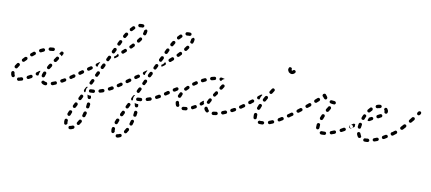

<svg xmlns="http://www.w3.org/2000/svg" viewBox="-75 -836 3192 1422"><g transform="rotate(10 1521.5 -125.0)"><path d="M88 12Q91 11 93 10Q94 8 96 6Q97 4 97 1Q97 -1 96 -4Q94 -9 90 -11Q85 -13 80 -12Q71 -8 65 -7Q64 -7 63 -7Q60 -7 58 -6Q56 -5 54 -3Q53 -1 52 2Q51 4 51 6Q52 12 56 15Q59 18 65 18Q67 18 69 17Q77 16 88 12ZM270 15Q272 14 274 13Q276 11 277 9Q278 7 278 4Q278 -1 275 -5Q272 -9 266 -9Q258 -10 254 -13Q252 -15 249 -15Q247 -16 244 -16Q242 -16 240 -14Q237 -13 236 -11Q233 -7 233 -2Q234 3 238 6Q248 15 265 16Q267 16 270 15ZM345 -5Q346 -7 347 -9Q348 -12 348 -14Q348 -17 347 -19Q345 -24 340 -26Q335 -28 331 -25Q321 -21 312 -18Q309 -17 307 -15Q306 -14 304 -12Q303 -9 303 -7Q303 -4 304 -2Q306 3 310 5Q315 7 320 6Q330 2 341 -3Q343 -4 345 -5ZM8 -8Q11 -3 16 -2Q21 -1 25 -3Q27 -5 29 -7Q30 -9 31 -11Q31 -14 31 -16Q31 -19 29 -21Q26 -26 26 -34Q26 -37 25 -39Q24 -42 22 -43Q21 -45 18 -46Q16 -47 13 -47Q11 -47 9 -46Q6 -45 5 -43Q3 -42 2 -39Q1 -37 1 -35V-34Q1 -19 8 -8ZM162 -27Q164 -32 161 -36Q159 -41 154 -42Q149 -44 144 -41Q135 -36 126 -31Q121 -29 120 -24Q118 -19 120 -14Q123 -10 127 -8Q132 -7 137 -9Q147 -14 156 -19Q161 -22 162 -27ZM412 -45Q413 -50 411 -54Q409 -56 407 -58Q405 -59 403 -60Q401 -60 398 -60Q396 -60 394 -58Q384 -53 375 -48Q371 -45 369 -40Q368 -35 371 -31Q372 -29 374 -27Q376 -26 378 -25Q380 -24 383 -25Q385 -25 388 -26Q397 -31 406 -37Q411 -40 412 -45ZM227 -50Q227 -47 228 -45Q229 -43 231 -42Q233 -40 236 -39Q241 -38 245 -41Q250 -43 251 -48Q253 -57 257 -67Q259 -72 257 -77Q255 -82 250 -84Q248 -84 245 -84Q243 -84 240 -83Q238 -82 236 -80Q235 -79 234 -76Q229 -65 227 -55Q226 -52 227 -50ZM196 -45Q194 -45 192 -45Q189 -46 187 -47Q185 -48 183 -50Q180 -54 181 -60Q182 -65 186 -68Q195 -74 203 -80Q205 -81 207 -82Q210 -83 212 -83Q208 -71 205 -60Q204 -55 204 -49Q202 -48 201 -47Q199 -46 196 -45ZM457 -75Q458 -80 455 -84Q452 -88 447 -89Q442 -90 438 -87L436 -86Q432 -83 431 -78Q430 -73 433 -68Q434 -66 436 -65Q438 -64 441 -63Q443 -63 446 -63Q448 -64 450 -65L452 -67Q456 -70 457 -75ZM18 -79Q19 -74 24 -72Q26 -70 28 -70Q31 -70 33 -70Q36 -71 38 -72Q40 -74 41 -76Q46 -84 52 -93Q55 -97 54 -102Q54 -107 49 -110Q45 -113 40 -113Q35 -112 32 -108Q25 -98 19 -89Q17 -84 18 -79ZM257 -124Q255 -122 255 -120Q255 -117 255 -115Q256 -112 258 -110Q259 -109 261 -107Q266 -105 271 -106Q276 -107 278 -112Q282 -118 285 -122Q286 -124 289 -129Q292 -134 291 -139Q290 -144 286 -147Q281 -150 276 -149Q271 -148 268 -143Q265 -138 263 -136Q261 -131 257 -124ZM62 -139Q63 -134 66 -130Q68 -129 71 -128Q73 -127 75 -127Q78 -127 80 -128Q82 -129 84 -131Q91 -138 99 -146Q100 -148 101 -150Q102 -152 102 -155Q102 -157 101 -160Q100 -162 99 -164Q97 -165 95 -166Q92 -167 90 -167Q87 -167 85 -166Q83 -165 81 -164Q73 -156 66 -148Q62 -144 62 -139ZM300 -190 297 -186Q294 -181 295 -176Q296 -171 301 -168Q303 -167 305 -167Q308 -166 310 -167Q312 -167 314 -168Q317 -170 318 -172L321 -176L330 -190Q333 -194 332 -199Q331 -204 326 -207Q324 -208 322 -209Q319 -209 317 -209Q315 -208 312 -207Q310 -206 309 -203ZM115 -191Q115 -186 118 -182Q120 -180 122 -179Q124 -177 126 -177Q129 -177 131 -178Q134 -178 136 -180Q144 -187 152 -193Q156 -196 157 -201Q157 -206 154 -210Q151 -214 146 -215Q141 -216 137 -213Q128 -206 120 -199Q116 -196 115 -191ZM335 -245Q336 -247 337 -249Q339 -251 342 -251Q344 -252 347 -252Q349 -252 351 -251Q356 -249 358 -244Q359 -239 357 -234Q354 -228 348 -217Q344 -222 339 -226Q333 -229 327 -231Q330 -236 332 -240Q334 -243 335 -245ZM176 -234Q174 -229 177 -225Q179 -220 184 -219Q189 -217 193 -219Q203 -224 212 -228Q216 -230 218 -235Q220 -240 218 -245Q216 -249 211 -251Q207 -253 202 -251Q192 -247 182 -242Q177 -239 176 -234ZM246 -262Q243 -258 243 -252Q244 -250 245 -248Q247 -246 249 -244Q251 -243 253 -242Q255 -242 258 -242Q268 -244 278 -244Q283 -244 286 -248Q290 -252 290 -257Q289 -262 286 -266Q282 -269 277 -269Q265 -269 254 -267Q249 -266 246 -262Z M532 290Q534 285 532 280Q530 278 528 276Q527 275 524 274Q522 273 519 274Q517 274 515 275Q507 279 500 280Q495 280 491 284Q488 288 489 293Q489 296 490 298Q491 300 493 302Q495 303 498 304Q500 305 502 305Q515 303 526 297Q531 295 532 290ZM457 276Q453 273 452 268Q450 261 450 253Q450 249 451 244Q451 241 452 239Q454 237 455 235Q457 234 460 233Q462 232 465 232Q467 233 469 234Q471 235 473 237Q475 239 475 241Q476 244 476 246Q475 250 475 253Q475 258 476 263Q477 264 477 265Q477 266 477 267Q475 269 474 270Q471 273 470 276Q469 277 468 277Q468 277 467 277Q462 279 457 276ZM579 235Q579 232 579 230Q578 227 576 225Q575 224 573 222Q568 220 563 221Q558 223 556 227Q551 236 546 244Q543 248 544 253Q545 258 549 261Q551 263 554 263Q556 264 559 263Q561 263 563 261Q565 260 566 258Q572 249 578 239Q579 237 579 235ZM465 201Q467 206 472 208Q474 209 477 209Q479 209 481 208Q484 207 485 205Q487 203 488 201Q491 192 495 182Q497 178 496 173Q494 168 489 166Q487 165 484 165Q482 165 479 166Q477 167 475 168Q473 170 472 172Q468 183 464 192Q463 197 465 201ZM603 161Q601 157 596 155Q591 154 586 157Q582 159 580 164Q578 174 575 183Q573 188 575 193Q577 197 582 199Q587 201 592 198Q597 196 598 191Q602 181 604 171Q606 166 603 161ZM493 131Q493 133 494 136Q494 138 496 140Q498 142 500 143Q505 145 510 143Q514 142 517 137L526 119Q528 114 526 109Q524 104 520 102Q515 100 510 101Q505 103 503 108L494 126Q493 129 493 131ZM615 90Q611 86 606 85Q601 85 597 88Q593 92 593 97Q592 106 591 116Q590 121 593 126Q596 130 601 130Q606 131 610 128Q615 125 615 120Q617 109 618 99Q618 93 615 90ZM524 72Q526 77 531 79Q535 81 540 79Q545 78 547 73L556 55Q557 52 557 50Q557 47 557 45Q556 43 554 41Q552 39 550 38Q546 36 541 37Q536 39 534 44L525 62Q523 67 524 72ZM613 55Q610 59 605 60Q602 60 600 60Q598 59 595 58Q593 56 592 54Q591 52 590 50Q588 40 586 31Q585 31 585 30Q585 29 585 29Q588 31 592 32Q598 34 605 34Q609 34 612 33Q614 39 615 45Q616 50 613 55ZM565 16Q564 16 563 16Q562 15 561 15Q559 14 557 12Q556 10 555 8Q554 6 554 3Q554 1 555 -2L564 -20Q565 -22 567 -24Q569 -26 571 -27Q573 -27 575 -27Q577 -27 579 -27Q579 -26 578 -25Q573 -20 570 -13Q568 -6 568 0Q569 4 569 7Q568 9 566 12Q565 14 565 16ZM630 8Q632 7 634 5Q635 3 636 1Q637 -1 636 -4Q636 -9 632 -12Q628 -16 623 -15Q613 -14 603 -14Q598 -13 594 -10Q591 -6 591 -1Q591 2 592 4Q593 6 595 8Q597 10 599 11Q601 11 604 11Q615 11 625 10Q628 10 630 8ZM701 -10Q703 -12 704 -14Q705 -16 705 -19Q705 -21 704 -23Q703 -28 698 -30Q693 -33 688 -31Q679 -27 670 -25Q667 -24 665 -22Q663 -21 662 -19Q661 -16 661 -14Q661 -11 661 -9Q663 -4 667 -2Q672 1 677 -1Q687 -4 697 -7Q699 -8 701 -10ZM769 -46Q770 -51 767 -56Q765 -60 760 -62Q755 -63 750 -61Q741 -55 733 -51Q728 -49 727 -44Q725 -39 728 -34Q730 -29 735 -28Q740 -26 744 -29Q753 -33 763 -39Q767 -41 769 -46ZM585 -61Q585 -58 585 -56Q586 -54 588 -52Q590 -50 592 -49Q596 -47 601 -48Q606 -50 608 -55L617 -73Q620 -78 618 -83Q616 -88 611 -90Q607 -92 602 -90Q597 -89 595 -84L586 -66Q585 -63 585 -61ZM810 -70Q812 -72 812 -75Q813 -77 812 -80Q812 -82 810 -84Q807 -88 802 -89Q797 -90 793 -87H792Q790 -85 789 -83Q787 -81 787 -79Q787 -76 787 -74Q788 -72 789 -69Q792 -65 797 -64Q802 -63 806 -66L807 -67Q809 -68 810 -70ZM474 -87Q475 -92 472 -96Q471 -98 469 -99Q466 -101 464 -101Q462 -101 459 -101Q457 -100 455 -99L438 -87Q434 -84 433 -79Q432 -74 435 -70Q438 -66 443 -65Q448 -64 452 -67L469 -78Q473 -81 474 -87ZM530 -123Q532 -125 532 -127Q533 -130 532 -132Q532 -134 530 -137Q527 -141 522 -142Q517 -143 513 -140L496 -128Q492 -125 491 -120Q490 -115 493 -110Q494 -108 496 -107Q499 -106 501 -105Q503 -105 506 -105Q508 -106 510 -107L527 -119Q529 -121 530 -123ZM619 -134 617 -130Q615 -127 615 -125Q615 -122 616 -120Q617 -118 619 -116Q620 -114 622 -113Q625 -112 627 -112Q630 -112 632 -112Q634 -113 636 -115Q638 -117 639 -119L641 -124L648 -137Q650 -142 648 -147Q647 -152 642 -154Q637 -156 633 -154Q628 -153 625 -148ZM590 -168Q591 -173 588 -177Q585 -181 580 -182Q575 -183 571 -180L554 -169Q552 -167 551 -165Q549 -163 549 -160Q548 -158 549 -156Q550 -153 551 -151Q554 -147 559 -146Q564 -145 568 -148L585 -160Q589 -163 590 -168ZM647 -184Q648 -179 653 -177Q658 -175 663 -176Q667 -178 670 -183L679 -201Q681 -206 679 -211Q677 -216 673 -218Q668 -220 663 -218Q658 -217 656 -212L647 -194Q645 -189 647 -184ZM637 -224Q634 -224 632 -223Q630 -222 629 -221L612 -209Q610 -208 609 -206Q607 -204 607 -201Q606 -199 607 -196Q608 -194 609 -192Q610 -190 613 -189Q615 -187 617 -187Q619 -187 620 -187Q622 -187 623 -187Q623 -189 624 -191Q624 -197 627 -203L636 -222Q636 -223 637 -224ZM677 -248Q679 -243 684 -241Q688 -239 693 -240Q698 -242 700 -247L709 -265Q711 -270 710 -275Q708 -280 703 -282Q699 -284 694 -282Q689 -281 687 -276L678 -258Q676 -253 677 -248ZM743 -291Q748 -295 751 -301L754 -307Q756 -306 757 -305Q759 -304 760 -303Q763 -299 763 -293Q762 -288 758 -285L742 -273Q740 -271 737 -271Q735 -270 733 -270Q733 -276 731 -282Q731 -283 731 -283Q731 -283 731 -283Q738 -286 743 -291ZM708 -312Q710 -307 714 -305Q719 -303 724 -304Q729 -306 731 -311L740 -329Q742 -334 740 -339Q739 -344 734 -346Q729 -348 724 -346Q719 -345 717 -340L708 -322Q706 -317 708 -312ZM817 -339Q818 -345 814 -348Q811 -352 806 -353Q800 -353 797 -350Q789 -343 781 -336Q777 -333 777 -328Q776 -323 780 -319Q783 -315 788 -314Q794 -314 797 -317Q805 -324 813 -331Q817 -334 817 -339ZM868 -390Q868 -395 865 -398Q861 -402 856 -402Q850 -402 847 -398Q840 -391 833 -383Q829 -380 829 -375Q829 -369 833 -366Q836 -362 842 -362Q847 -362 851 -366Q858 -373 865 -381Q869 -384 868 -390ZM738 -376Q740 -371 745 -369Q750 -367 754 -368Q759 -370 762 -375L770 -393Q773 -398 771 -403Q769 -408 764 -410Q760 -412 755 -410Q750 -409 748 -404L739 -386Q737 -381 738 -376ZM913 -446Q912 -451 908 -454Q904 -457 899 -456Q894 -455 891 -451Q885 -443 879 -435Q876 -431 877 -426Q877 -421 881 -418Q885 -414 891 -415Q896 -416 899 -420Q906 -429 911 -437Q914 -441 913 -446ZM770 -440Q772 -435 776 -433Q781 -430 786 -431Q791 -433 793 -437Q798 -446 803 -454Q806 -459 805 -464Q804 -469 799 -472Q795 -474 790 -473Q785 -472 782 -468Q777 -459 771 -450Q769 -445 770 -440ZM938 -517Q935 -521 930 -521Q929 -521 928 -521Q928 -521 927 -521Q925 -517 921 -515Q919 -513 917 -512Q917 -511 917 -510Q916 -510 916 -509Q916 -502 913 -492Q911 -488 913 -483Q916 -478 921 -477Q925 -475 930 -477Q935 -479 936 -484Q941 -497 941 -508Q942 -513 938 -517ZM810 -506Q810 -503 810 -501Q810 -498 811 -496Q812 -494 814 -492Q818 -489 823 -489Q828 -490 832 -494Q838 -501 845 -508Q849 -511 849 -516Q849 -521 845 -525Q842 -529 837 -529Q832 -529 828 -526Q820 -519 813 -510Q811 -508 810 -506ZM877 -554Q872 -553 869 -549Q866 -544 867 -539Q868 -534 873 -531Q877 -528 882 -529Q886 -530 890 -530Q894 -530 898 -530Q903 -529 907 -533Q912 -536 912 -541Q912 -543 912 -546Q911 -548 910 -550Q908 -552 906 -553Q904 -554 901 -555Q896 -555 890 -555Q883 -555 877 -554Z M887 290Q889 285 887 280Q885 278 883 276Q882 275 879 274Q877 273 874 274Q872 274 870 275Q862 279 855 280Q850 280 846 284Q843 288 844 293Q844 296 845 298Q846 300 848 302Q850 303 853 304Q855 305 857 305Q870 303 881 297Q886 295 887 290ZM812 276Q808 273 807 268Q805 261 805 253Q805 249 806 244Q806 241 807 239Q809 237 810 235Q812 234 815 233Q817 232 820 232Q822 233 824 234Q826 235 828 237Q830 239 830 241Q831 244 831 246Q830 250 830 253Q830 258 831 263Q832 264 832 265Q832 266 832 267Q830 269 829 270Q826 273 825 276Q824 277 823 277Q823 277 822 277Q817 279 812 276ZM934 235Q934 232 934 230Q933 227 931 225Q930 224 928 222Q923 220 918 221Q913 223 911 227Q906 236 901 244Q898 248 899 253Q900 258 904 261Q906 263 909 263Q911 264 914 263Q916 263 918 261Q920 260 921 258Q927 249 933 239Q934 237 934 235ZM820 201Q822 206 827 208Q829 209 832 209Q834 209 836 208Q839 207 840 205Q842 203 843 201Q846 192 850 182Q852 178 851 173Q849 168 844 166Q842 165 839 165Q837 165 834 166Q832 167 830 168Q828 170 827 172Q823 183 819 192Q818 197 820 201ZM958 161Q956 157 951 155Q946 154 941 157Q937 159 935 164Q933 174 930 183Q928 188 930 193Q932 197 937 199Q942 201 947 198Q952 196 953 191Q957 181 959 171Q961 166 958 161ZM848 131Q848 133 849 136Q849 138 851 140Q853 142 855 143Q860 145 865 143Q869 142 872 137L881 119Q883 114 881 109Q879 104 875 102Q870 100 865 101Q860 103 858 108L849 126Q848 129 848 131ZM970 90Q966 86 961 85Q956 85 952 88Q948 92 948 97Q947 106 946 116Q945 121 948 126Q951 130 956 130Q961 131 965 128Q970 125 970 120Q972 109 973 99Q973 93 970 90ZM879 72Q881 77 886 79Q890 81 895 79Q900 78 902 73L911 55Q912 52 912 50Q912 47 912 45Q911 43 909 41Q907 39 905 38Q901 36 896 37Q891 39 889 44L880 62Q878 67 879 72ZM968 55Q965 59 960 60Q957 60 955 60Q953 59 950 58Q948 56 947 54Q946 52 945 50Q943 40 941 31Q940 31 940 30Q940 29 940 29Q943 31 947 32Q953 34 960 34Q964 34 967 33Q969 39 970 45Q971 50 968 55ZM920 16Q919 16 918 16Q917 15 916 15Q914 14 912 12Q911 10 910 8Q909 6 909 3Q909 1 910 -2L919 -20Q920 -22 922 -24Q924 -26 926 -27Q928 -27 930 -27Q932 -27 934 -27Q934 -26 933 -25Q928 -20 925 -13Q923 -6 923 0Q924 4 924 7Q923 9 921 12Q920 14 920 16ZM985 8Q987 7 989 5Q990 3 991 1Q992 -1 991 -4Q991 -9 987 -12Q983 -16 978 -15Q968 -14 958 -14Q953 -13 949 -10Q946 -6 946 -1Q946 2 947 4Q948 6 950 8Q952 10 954 11Q956 11 959 11Q970 11 980 10Q983 10 985 8ZM1056 -10Q1058 -12 1059 -14Q1060 -16 1060 -19Q1060 -21 1059 -23Q1058 -28 1053 -30Q1048 -33 1043 -31Q1034 -27 1025 -25Q1022 -24 1020 -22Q1018 -21 1017 -19Q1016 -16 1016 -14Q1016 -11 1016 -9Q1018 -4 1022 -2Q1027 1 1032 -1Q1042 -4 1052 -7Q1054 -8 1056 -10ZM1124 -46Q1125 -51 1122 -56Q1120 -60 1115 -62Q1110 -63 1105 -61Q1096 -55 1088 -51Q1083 -49 1082 -44Q1080 -39 1083 -34Q1085 -29 1090 -28Q1095 -26 1099 -29Q1108 -33 1118 -39Q1122 -41 1124 -46ZM940 -61Q940 -58 940 -56Q941 -54 943 -52Q945 -50 947 -49Q951 -47 956 -48Q961 -50 963 -55L972 -73Q975 -78 973 -83Q971 -88 966 -90Q962 -92 957 -90Q952 -89 950 -84L941 -66Q940 -63 940 -61ZM1165 -70Q1167 -72 1167 -75Q1168 -77 1167 -80Q1167 -82 1165 -84Q1162 -88 1157 -89Q1152 -90 1148 -87H1147Q1145 -85 1144 -83Q1142 -81 1142 -79Q1142 -76 1142 -74Q1143 -72 1144 -69Q1147 -65 1152 -64Q1157 -63 1161 -66L1162 -67Q1164 -68 1165 -70ZM829 -87Q830 -92 827 -96Q826 -98 824 -99Q821 -101 819 -101Q817 -101 814 -101Q812 -100 810 -99L793 -87Q789 -84 788 -79Q787 -74 790 -70Q793 -66 798 -65Q803 -64 807 -67L824 -78Q828 -81 829 -87ZM885 -123Q887 -125 887 -127Q888 -130 887 -132Q887 -134 885 -137Q882 -141 877 -142Q872 -143 868 -140L851 -128Q847 -125 846 -120Q845 -115 848 -110Q849 -108 851 -107Q854 -106 856 -105Q858 -105 861 -105Q863 -106 865 -107L882 -119Q884 -121 885 -123ZM974 -134 972 -130Q970 -127 970 -125Q970 -122 971 -120Q972 -118 974 -116Q975 -114 977 -113Q980 -112 982 -112Q985 -112 987 -112Q989 -113 991 -115Q993 -117 994 -119L996 -124L1003 -137Q1005 -142 1003 -147Q1002 -152 997 -154Q992 -156 988 -154Q983 -153 980 -148ZM945 -168Q946 -173 943 -177Q940 -181 935 -182Q930 -183 926 -180L909 -169Q907 -167 906 -165Q904 -163 904 -160Q903 -158 904 -156Q905 -153 906 -151Q909 -147 914 -146Q919 -145 923 -148L940 -160Q944 -163 945 -168ZM1002 -184Q1003 -179 1008 -177Q1013 -175 1018 -176Q1022 -178 1025 -183L1034 -201Q1036 -206 1034 -211Q1032 -216 1028 -218Q1023 -220 1018 -218Q1013 -217 1011 -212L1002 -194Q1000 -189 1002 -184ZM992 -224Q989 -224 987 -223Q985 -222 984 -221L967 -209Q965 -208 964 -206Q962 -204 962 -201Q961 -199 962 -196Q963 -194 964 -192Q965 -190 968 -189Q970 -187 972 -187Q974 -187 975 -187Q977 -187 978 -187Q978 -189 979 -191Q979 -197 982 -203L991 -222Q991 -223 992 -224ZM1032 -248Q1034 -243 1039 -241Q1043 -239 1048 -240Q1053 -242 1055 -247L1064 -265Q1066 -270 1065 -275Q1063 -280 1058 -282Q1054 -284 1049 -282Q1044 -281 1042 -276L1033 -258Q1031 -253 1032 -248ZM1098 -291Q1103 -295 1106 -301L1109 -307Q1111 -306 1112 -305Q1114 -304 1115 -303Q1118 -299 1118 -293Q1117 -288 1113 -285L1097 -273Q1095 -271 1092 -271Q1090 -270 1088 -270Q1088 -276 1086 -282Q1086 -283 1086 -283Q1086 -283 1086 -283Q1093 -286 1098 -291ZM1063 -312Q1065 -307 1069 -305Q1074 -303 1079 -304Q1084 -306 1086 -311L1095 -329Q1097 -334 1095 -339Q1094 -344 1089 -346Q1084 -348 1079 -346Q1074 -345 1072 -340L1063 -322Q1061 -317 1063 -312ZM1172 -339Q1173 -345 1169 -348Q1166 -352 1161 -353Q1155 -353 1152 -350Q1144 -343 1136 -336Q1132 -333 1132 -328Q1131 -323 1135 -319Q1138 -315 1143 -314Q1149 -314 1152 -317Q1160 -324 1168 -331Q1172 -334 1172 -339ZM1223 -390Q1223 -395 1220 -398Q1216 -402 1211 -402Q1205 -402 1202 -398Q1195 -391 1188 -383Q1184 -380 1184 -375Q1184 -369 1188 -366Q1191 -362 1197 -362Q1202 -362 1206 -366Q1213 -373 1220 -381Q1224 -384 1223 -390ZM1093 -376Q1095 -371 1100 -369Q1105 -367 1109 -368Q1114 -370 1117 -375L1125 -393Q1128 -398 1126 -403Q1124 -408 1119 -410Q1115 -412 1110 -410Q1105 -409 1103 -404L1094 -386Q1092 -381 1093 -376ZM1268 -446Q1267 -451 1263 -454Q1259 -457 1254 -456Q1249 -455 1246 -451Q1240 -443 1234 -435Q1231 -431 1232 -426Q1232 -421 1236 -418Q1240 -414 1246 -415Q1251 -416 1254 -420Q1261 -429 1266 -437Q1269 -441 1268 -446ZM1125 -440Q1127 -435 1131 -433Q1136 -430 1141 -431Q1146 -433 1148 -437Q1153 -446 1158 -454Q1161 -459 1160 -464Q1159 -469 1154 -472Q1150 -474 1145 -473Q1140 -472 1137 -468Q1132 -459 1126 -450Q1124 -445 1125 -440ZM1293 -517Q1290 -521 1285 -521Q1284 -521 1283 -521Q1283 -521 1282 -521Q1280 -517 1276 -515Q1274 -513 1272 -512Q1272 -511 1272 -510Q1271 -510 1271 -509Q1271 -502 1268 -492Q1266 -488 1268 -483Q1271 -478 1276 -477Q1280 -475 1285 -477Q1290 -479 1291 -484Q1296 -497 1296 -508Q1297 -513 1293 -517ZM1165 -506Q1165 -503 1165 -501Q1165 -498 1166 -496Q1167 -494 1169 -492Q1173 -489 1178 -489Q1183 -490 1187 -494Q1193 -501 1200 -508Q1204 -511 1204 -516Q1204 -521 1200 -525Q1197 -529 1192 -529Q1187 -529 1183 -526Q1175 -519 1168 -510Q1166 -508 1165 -506ZM1232 -554Q1227 -553 1224 -549Q1221 -544 1222 -539Q1223 -534 1228 -531Q1232 -528 1237 -529Q1241 -530 1245 -530Q1249 -530 1253 -530Q1258 -529 1262 -533Q1267 -536 1267 -541Q1267 -543 1267 -546Q1266 -548 1265 -550Q1263 -552 1261 -553Q1259 -554 1256 -555Q1251 -555 1245 -555Q1238 -555 1232 -554Z M1332 12Q1335 8 1334 3Q1334 1 1332 -1Q1331 -4 1329 -5Q1327 -6 1324 -7Q1322 -7 1320 -7Q1310 -5 1302 -5Q1296 -5 1293 -1Q1289 2 1289 8Q1289 10 1290 12Q1291 15 1293 16Q1295 18 1297 19Q1300 20 1302 20Q1313 20 1324 18Q1329 17 1332 12ZM1554 12Q1556 11 1558 9Q1559 7 1560 4Q1560 2 1560 -1Q1559 -6 1554 -9Q1550 -12 1545 -11Q1535 -9 1527 -8Q1524 -8 1522 -7Q1520 -6 1518 -4Q1516 -2 1516 0Q1515 3 1515 5Q1515 10 1519 14Q1523 17 1528 17Q1538 16 1550 14Q1552 13 1554 12ZM1472 4Q1476 7 1481 6Q1486 6 1489 1Q1491 0 1492 -3Q1492 -5 1492 -8Q1492 -10 1490 -12Q1489 -15 1487 -16Q1482 -20 1481 -26Q1480 -28 1478 -30Q1477 -32 1475 -33Q1473 -35 1470 -35Q1468 -35 1465 -35Q1460 -33 1458 -29Q1455 -24 1456 -19Q1458 -12 1462 -6Q1466 -1 1472 4ZM1250 1Q1252 2 1254 3Q1256 4 1259 3Q1261 3 1264 2Q1268 -1 1269 -6Q1270 -11 1268 -16Q1264 -21 1264 -29Q1263 -34 1259 -38Q1256 -41 1250 -41Q1248 -40 1246 -39Q1243 -38 1242 -36Q1240 -34 1239 -32Q1239 -30 1239 -27Q1240 -13 1246 -3Q1248 0 1250 1ZM1399 -17Q1400 -22 1397 -27Q1395 -31 1390 -33Q1385 -34 1380 -31Q1372 -26 1363 -22Q1359 -20 1357 -15Q1356 -10 1358 -5Q1359 -3 1361 -2Q1363 0 1365 1Q1367 2 1370 2Q1372 1 1375 0Q1384 -4 1393 -10Q1397 -12 1399 -17ZM1626 -14Q1628 -19 1626 -24Q1625 -26 1623 -28Q1621 -30 1619 -31Q1617 -32 1614 -32Q1612 -32 1609 -31Q1600 -27 1591 -24Q1589 -23 1587 -21Q1585 -20 1584 -17Q1583 -15 1583 -13Q1583 -10 1584 -8Q1585 -3 1590 -1Q1595 2 1600 0Q1609 -4 1619 -8Q1624 -10 1626 -14ZM1689 -47Q1691 -52 1688 -56Q1686 -61 1681 -62Q1676 -63 1671 -61Q1662 -56 1654 -52Q1652 -50 1650 -49Q1648 -47 1648 -44Q1647 -42 1647 -39Q1647 -37 1648 -35Q1651 -30 1656 -29Q1661 -27 1665 -29Q1674 -34 1683 -39Q1688 -42 1689 -47ZM1426 -37Q1421 -37 1418 -41Q1416 -43 1416 -46Q1415 -48 1415 -51Q1415 -53 1417 -55Q1418 -58 1420 -59Q1427 -65 1435 -72Q1436 -73 1439 -74Q1441 -75 1443 -75Q1443 -74 1443 -73Q1443 -65 1445 -59Q1447 -55 1449 -52Q1448 -51 1447 -51Q1444 -48 1441 -44Q1438 -42 1435 -40Q1431 -36 1426 -37ZM1466 -66Q1468 -62 1473 -59Q1475 -58 1478 -58Q1480 -58 1482 -59Q1485 -60 1487 -62Q1488 -63 1489 -66Q1493 -74 1498 -83Q1499 -85 1499 -87Q1500 -90 1499 -92Q1498 -95 1497 -97Q1495 -99 1493 -100Q1488 -102 1484 -101Q1479 -99 1476 -95Q1471 -85 1467 -76Q1464 -71 1466 -66ZM1732 -75Q1733 -80 1730 -84Q1729 -86 1727 -88Q1725 -89 1722 -89Q1720 -90 1717 -89Q1715 -89 1713 -87H1712Q1708 -84 1707 -79Q1706 -74 1709 -69Q1711 -67 1713 -66Q1715 -65 1717 -64Q1720 -64 1722 -65Q1725 -65 1727 -66V-67Q1731 -70 1732 -75ZM1168 -71 1179 -78Q1183 -81 1184 -86Q1185 -91 1182 -95Q1179 -100 1174 -101Q1169 -102 1164 -99L1153 -91L1148 -87Q1146 -86 1144 -84Q1143 -82 1143 -79Q1142 -77 1143 -74Q1143 -72 1145 -70Q1146 -68 1148 -66Q1150 -65 1153 -65Q1155 -64 1158 -65Q1160 -65 1162 -67ZM1248 -72Q1250 -67 1255 -66Q1259 -64 1264 -66Q1269 -68 1271 -73Q1274 -82 1278 -90Q1280 -95 1279 -100Q1277 -105 1272 -107Q1268 -109 1263 -108Q1258 -106 1256 -101Q1251 -92 1247 -82Q1245 -77 1248 -72ZM1242 -124Q1244 -129 1241 -133Q1238 -138 1233 -139Q1228 -140 1224 -137L1207 -127Q1202 -124 1201 -119Q1200 -114 1203 -109Q1204 -107 1206 -106Q1208 -104 1211 -104Q1213 -103 1215 -104Q1218 -104 1220 -105L1237 -116Q1241 -119 1242 -124ZM1501 -134Q1500 -131 1501 -129Q1501 -127 1503 -125Q1504 -122 1506 -121Q1510 -118 1516 -119Q1521 -120 1523 -125L1535 -141Q1536 -144 1536 -146Q1537 -148 1536 -151Q1536 -153 1534 -155Q1533 -157 1531 -159Q1527 -162 1522 -161Q1516 -159 1514 -155L1503 -138Q1501 -136 1501 -134ZM1283 -136Q1283 -131 1287 -128Q1291 -124 1296 -125Q1301 -125 1304 -129Q1311 -136 1318 -143Q1321 -146 1321 -152Q1321 -157 1318 -160Q1314 -164 1309 -164Q1304 -164 1300 -160Q1292 -153 1286 -145Q1282 -141 1283 -136ZM1335 -186Q1334 -181 1337 -177Q1340 -172 1345 -172Q1350 -171 1354 -174Q1362 -180 1370 -185Q1375 -188 1376 -193Q1377 -198 1374 -202Q1371 -207 1366 -208Q1361 -209 1357 -206Q1348 -200 1340 -194Q1335 -191 1335 -186ZM1540 -192Q1539 -190 1540 -187Q1540 -185 1541 -183Q1543 -181 1545 -180Q1549 -177 1554 -178Q1559 -179 1562 -183Q1568 -192 1573 -200Q1576 -205 1575 -210Q1574 -215 1569 -218Q1565 -220 1560 -219Q1555 -218 1552 -214Q1547 -206 1541 -197Q1540 -195 1540 -192ZM1397 -229Q1396 -227 1395 -224Q1394 -222 1394 -220Q1395 -217 1396 -215Q1398 -210 1403 -209Q1408 -207 1412 -209Q1421 -214 1430 -218Q1432 -219 1434 -221Q1436 -222 1437 -225Q1437 -227 1437 -230Q1437 -232 1436 -234Q1434 -239 1429 -241Q1424 -243 1420 -241Q1410 -236 1401 -232Q1399 -231 1397 -229ZM1464 -257Q1462 -255 1461 -253Q1459 -251 1459 -248Q1459 -246 1460 -243Q1461 -238 1466 -236Q1470 -234 1475 -235Q1485 -238 1494 -240Q1496 -241 1498 -242Q1500 -243 1502 -245Q1503 -248 1503 -250Q1504 -252 1503 -255Q1502 -260 1498 -263Q1493 -265 1488 -264Q1479 -262 1468 -259Q1466 -258 1464 -257ZM1534 -244Q1532 -245 1531 -247Q1529 -249 1529 -252Q1528 -254 1528 -257Q1529 -262 1533 -265Q1538 -268 1543 -267Q1554 -265 1564 -262Q1565 -261 1566 -261Q1567 -261 1567 -260Q1566 -260 1565 -260Q1558 -258 1552 -253Q1547 -249 1544 -243Q1543 -242 1543 -242Q1541 -242 1539 -242Q1536 -243 1534 -244Z M1899 23Q1902 22 1904 21Q1906 20 1908 18Q1909 16 1910 14Q1911 12 1911 9Q1910 4 1906 1Q1902 -3 1897 -2Q1888 -1 1879 -1Q1878 -1 1876 -2Q1871 -2 1867 2Q1863 5 1863 10Q1863 13 1864 15Q1865 18 1867 19Q1868 21 1871 22Q1873 23 1875 23Q1877 23 1879 23Q1889 23 1899 23ZM1982 -5Q1984 -10 1982 -14Q1981 -17 1979 -18Q1977 -20 1975 -21Q1972 -22 1970 -22Q1968 -22 1965 -21Q1955 -16 1945 -13Q1940 -11 1938 -6Q1936 -2 1938 3Q1938 5 1940 7Q1942 9 1944 10Q1946 11 1949 11Q1951 12 1953 11Q1964 7 1975 2Q1980 0 1982 -5ZM1827 -12Q1829 -9 1831 -8Q1833 -7 1835 -6Q1838 -6 1840 -6Q1845 -7 1848 -11Q1851 -16 1850 -21Q1849 -29 1850 -39Q1851 -45 1847 -49Q1844 -53 1839 -53Q1834 -54 1830 -51Q1826 -47 1825 -42Q1824 -28 1826 -16Q1826 -14 1827 -12ZM2046 -38Q2048 -40 2048 -43Q2049 -45 2048 -47Q2048 -50 2046 -52Q2044 -56 2039 -57Q2034 -59 2029 -56Q2019 -50 2010 -44Q2006 -42 2005 -37Q2003 -32 2006 -27Q2007 -25 2009 -23Q2011 -22 2014 -21Q2016 -21 2019 -21Q2021 -21 2023 -23Q2032 -28 2043 -35Q2045 -36 2046 -38ZM2094 -70Q2095 -72 2095 -75Q2096 -77 2095 -80Q2095 -82 2093 -84Q2090 -88 2085 -89Q2080 -90 2076 -87L2072 -85Q2070 -83 2069 -81Q2068 -79 2067 -77Q2067 -74 2067 -72Q2068 -69 2069 -67Q2072 -63 2077 -62Q2082 -61 2087 -64L2090 -67Q2092 -68 2094 -70ZM1751 -88Q1751 -93 1748 -98Q1745 -102 1740 -102Q1735 -103 1731 -100Q1720 -92 1713 -87Q1711 -86 1710 -84Q1708 -82 1708 -79Q1707 -77 1708 -74Q1708 -72 1710 -70Q1713 -66 1718 -65Q1723 -64 1727 -67Q1734 -72 1746 -80Q1750 -83 1751 -88ZM1840 -86Q1842 -82 1847 -80Q1849 -79 1852 -79Q1854 -79 1856 -80Q1859 -81 1860 -83Q1862 -85 1863 -87Q1867 -96 1871 -107Q1873 -112 1872 -117Q1870 -121 1865 -124Q1860 -126 1855 -124Q1851 -122 1848 -117Q1843 -106 1840 -96Q1838 -91 1840 -86ZM1809 -129Q1810 -132 1810 -134Q1810 -137 1810 -139Q1809 -141 1808 -143Q1804 -147 1799 -148Q1794 -149 1790 -145L1772 -132Q1768 -129 1768 -123Q1767 -118 1770 -114Q1773 -110 1778 -109Q1784 -109 1788 -112L1805 -126Q1807 -127 1809 -129ZM1871 -156Q1873 -151 1877 -148Q1882 -146 1887 -147Q1892 -149 1894 -153Q1899 -163 1905 -173Q1908 -177 1906 -182Q1905 -187 1900 -190Q1896 -192 1891 -191Q1886 -189 1883 -185Q1877 -175 1872 -165Q1870 -160 1871 -156ZM1838 -156Q1832 -156 1829 -160Q1828 -162 1827 -165Q1826 -167 1826 -170Q1827 -172 1828 -174Q1829 -176 1831 -178L1849 -192Q1851 -194 1855 -195Q1859 -195 1862 -193Q1857 -184 1852 -176Q1849 -170 1848 -163Q1848 -161 1848 -160L1847 -158Q1843 -155 1838 -156ZM1909 -221Q1910 -216 1915 -213Q1919 -210 1924 -211Q1929 -213 1932 -217Q1938 -227 1944 -236Q1947 -240 1946 -245Q1945 -250 1940 -253Q1938 -254 1936 -255Q1933 -255 1931 -255Q1929 -254 1927 -253Q1924 -251 1923 -249Q1917 -240 1911 -230Q1908 -226 1909 -221ZM2048 -408Q2046 -408 2044 -410Q2042 -412 2042 -414Q2042 -415 2043 -416Q2044 -421 2042 -425Q2039 -430 2034 -431Q2029 -432 2024 -430Q2020 -427 2019 -422Q2017 -418 2017 -414Q2017 -408 2020 -402Q2022 -397 2026 -392Q2031 -388 2036 -386Q2042 -383 2048 -383Q2055 -383 2062 -387Q2068 -390 2072 -396Q2076 -400 2075 -405Q2074 -410 2070 -413Q2066 -416 2061 -416Q2056 -415 2052 -411Q2052 -410 2051 -409Q2049 -408 2048 -408Z M2365 19Q2367 19 2369 18Q2372 17 2373 15Q2375 13 2375 10Q2376 8 2376 5Q2375 0 2371 -3Q2367 -6 2361 -5Q2356 -5 2351 -5Q2346 -5 2342 -5Q2337 -6 2333 -2Q2329 1 2328 6Q2328 9 2329 11Q2330 13 2331 15Q2333 17 2335 18Q2337 20 2340 20Q2345 20 2351 20Q2357 20 2365 19ZM2446 -10Q2448 -14 2446 -19Q2445 -21 2444 -23Q2442 -25 2440 -26Q2437 -27 2435 -27Q2432 -27 2430 -26Q2420 -22 2410 -18Q2407 -17 2405 -16Q2404 -14 2403 -12Q2401 -10 2401 -7Q2401 -5 2402 -2Q2404 3 2408 5Q2413 7 2418 5Q2428 2 2440 -3Q2444 -5 2446 -10ZM2299 -16Q2295 -20 2295 -25Q2295 -26 2295 -27Q2295 -38 2296 -49Q2297 -52 2298 -54Q2299 -56 2301 -58Q2303 -59 2306 -60Q2308 -60 2311 -60Q2316 -59 2319 -55Q2322 -51 2321 -46Q2320 -36 2320 -27Q2320 -26 2320 -26Q2320 -24 2319 -22Q2319 -21 2318 -19Q2315 -17 2313 -14Q2312 -13 2311 -13Q2309 -13 2308 -13Q2302 -12 2299 -16ZM2512 -39Q2514 -41 2514 -43Q2515 -46 2515 -48Q2515 -51 2513 -53Q2511 -57 2506 -59Q2501 -60 2496 -58Q2487 -52 2477 -47Q2475 -46 2473 -44Q2471 -43 2471 -40Q2470 -38 2470 -35Q2470 -33 2471 -31Q2474 -26 2479 -24Q2484 -23 2488 -25Q2499 -30 2508 -36Q2511 -37 2512 -39ZM2563 -75Q2564 -80 2561 -84Q2558 -88 2553 -89Q2548 -90 2544 -87L2540 -84Q2536 -81 2535 -76Q2534 -71 2537 -67Q2538 -65 2540 -64Q2543 -62 2545 -62Q2547 -62 2550 -62Q2552 -63 2554 -64L2558 -67Q2562 -70 2563 -75ZM2112 -83Q2113 -86 2114 -88Q2114 -90 2113 -93Q2113 -95 2111 -97Q2108 -102 2103 -102Q2098 -103 2094 -100Q2084 -93 2076 -87Q2074 -86 2072 -84Q2071 -82 2071 -79Q2070 -77 2071 -74Q2071 -72 2073 -70Q2076 -66 2081 -65Q2086 -64 2090 -67Q2099 -73 2109 -80Q2111 -81 2112 -83ZM2312 -93Q2314 -88 2319 -86Q2323 -84 2328 -87Q2333 -89 2335 -93Q2338 -103 2343 -114Q2345 -118 2343 -123Q2342 -128 2337 -130Q2332 -132 2327 -130Q2322 -129 2320 -124Q2315 -113 2311 -102Q2310 -98 2312 -93ZM2174 -133Q2174 -139 2171 -143Q2170 -145 2167 -146Q2165 -147 2163 -147Q2160 -148 2158 -147Q2156 -147 2154 -145L2136 -131Q2134 -130 2133 -128Q2131 -125 2131 -123Q2131 -120 2131 -118Q2132 -116 2133 -114Q2137 -110 2142 -109Q2147 -108 2151 -111L2169 -125Q2173 -128 2174 -133ZM2344 -162Q2345 -157 2350 -154Q2354 -152 2359 -153Q2364 -155 2367 -159Q2372 -169 2378 -178Q2381 -183 2379 -188Q2378 -193 2374 -195Q2372 -197 2369 -197Q2367 -197 2364 -197Q2362 -196 2360 -195Q2358 -193 2357 -191Q2350 -181 2345 -172Q2342 -167 2344 -162ZM2232 -181Q2233 -186 2229 -190Q2226 -194 2221 -195Q2216 -195 2212 -192L2194 -177Q2192 -176 2191 -174Q2190 -171 2190 -169Q2190 -167 2190 -164Q2191 -162 2193 -160Q2196 -156 2201 -155Q2206 -155 2210 -158L2228 -172Q2232 -176 2232 -181ZM2289 -231Q2289 -236 2285 -240Q2282 -244 2277 -244Q2271 -244 2268 -241Q2260 -233 2251 -226Q2247 -222 2247 -217Q2247 -212 2250 -208Q2254 -204 2259 -204Q2264 -203 2268 -207Q2277 -215 2285 -222Q2288 -226 2289 -231ZM2363 -238Q2364 -240 2367 -242Q2369 -243 2371 -243Q2374 -244 2376 -243Q2386 -241 2396 -241Q2401 -240 2405 -236Q2408 -232 2408 -227Q2408 -225 2407 -223Q2406 -220 2404 -219Q2402 -217 2400 -216Q2397 -215 2395 -216Q2388 -216 2381 -217Q2377 -218 2373 -219Q2371 -220 2368 -220Q2364 -222 2362 -225Q2360 -229 2361 -234Q2362 -236 2363 -238ZM2306 -258Q2306 -258 2305 -259Q2303 -261 2302 -263Q2301 -265 2301 -268Q2301 -270 2302 -272Q2302 -275 2304 -277L2306 -278Q2309 -282 2314 -282Q2320 -283 2323 -279Q2324 -278 2325 -278Q2326 -277 2326 -276Q2330 -269 2336 -263Q2339 -259 2339 -254Q2339 -249 2336 -245Q2332 -241 2327 -241Q2322 -241 2318 -245Q2312 -250 2308 -257Q2307 -257 2306 -258Z M2689 15Q2692 15 2694 14Q2696 12 2697 10Q2699 8 2700 6Q2700 4 2700 1Q2699 -4 2695 -7Q2691 -10 2686 -10Q2677 -9 2669 -8L2667 -9Q2665 -9 2663 -8Q2660 -7 2659 -5Q2657 -3 2656 -1Q2655 1 2655 4Q2655 9 2658 13Q2662 16 2667 16H2669Q2679 17 2689 15ZM2764 -8Q2766 -10 2767 -12Q2768 -14 2768 -17Q2768 -19 2767 -22Q2765 -26 2760 -28Q2755 -30 2750 -28Q2741 -24 2732 -21Q2727 -19 2725 -15Q2723 -10 2724 -5Q2725 -3 2727 -1Q2729 1 2731 2Q2733 3 2736 3Q2738 3 2740 2Q2750 -1 2760 -5Q2762 -6 2764 -8ZM2617 -5Q2619 -4 2621 -4Q2624 -3 2626 -4Q2629 -4 2631 -6Q2635 -9 2636 -14Q2636 -19 2633 -23Q2629 -29 2626 -38Q2625 -43 2620 -45Q2616 -47 2611 -46Q2608 -45 2606 -44Q2604 -42 2603 -40Q2602 -38 2602 -35Q2602 -33 2602 -30Q2606 -18 2613 -8Q2615 -6 2617 -5ZM2828 -42Q2829 -44 2830 -46Q2830 -49 2830 -51Q2830 -54 2828 -56Q2826 -60 2821 -61Q2816 -63 2811 -60Q2802 -55 2794 -50Q2789 -47 2788 -42Q2787 -37 2789 -33Q2790 -31 2792 -29Q2794 -28 2797 -27Q2799 -26 2802 -27Q2804 -27 2806 -28Q2815 -33 2824 -39Q2826 -40 2828 -42ZM2872 -75Q2873 -80 2870 -84Q2867 -88 2862 -89Q2857 -90 2853 -87H2852Q2848 -84 2847 -79Q2846 -74 2849 -70Q2852 -65 2857 -64Q2863 -64 2867 -66V-67Q2871 -70 2872 -75ZM2575 -78 2558 -67Q2554 -64 2549 -65Q2544 -66 2541 -70Q2538 -74 2539 -79Q2540 -84 2544 -87L2561 -99Q2563 -100 2565 -101Q2568 -101 2570 -101Q2572 -100 2574 -99Q2576 -98 2577 -97Q2576 -92 2576 -87Q2576 -83 2576 -79Q2576 -79 2575 -79Q2575 -78 2575 -78ZM2599 -80Q2600 -78 2601 -76Q2603 -74 2605 -73Q2607 -71 2610 -71Q2615 -71 2619 -74Q2623 -77 2623 -83Q2624 -92 2626 -102Q2627 -107 2624 -111Q2621 -115 2616 -116Q2613 -117 2611 -116Q2608 -115 2606 -114Q2604 -113 2603 -110Q2602 -108 2601 -106Q2599 -95 2598 -85Q2598 -82 2599 -80ZM2692 -173Q2697 -171 2700 -167Q2702 -162 2700 -157Q2699 -152 2694 -150Q2685 -145 2677 -140Q2674 -139 2672 -139Q2669 -139 2667 -139Q2665 -140 2663 -141Q2662 -142 2661 -144Q2663 -150 2666 -157Q2668 -160 2668 -164Q2675 -168 2683 -172Q2687 -174 2692 -173ZM2615 -147Q2617 -142 2622 -141Q2624 -140 2627 -140Q2629 -140 2632 -141Q2634 -142 2636 -144Q2637 -146 2638 -148Q2641 -157 2645 -166Q2646 -168 2647 -171Q2647 -173 2646 -175Q2645 -178 2643 -180Q2641 -181 2639 -182Q2634 -185 2630 -183Q2625 -181 2623 -176Q2618 -167 2615 -157Q2613 -152 2615 -147ZM2763 -189Q2765 -194 2762 -199Q2760 -203 2755 -205Q2750 -206 2745 -204Q2739 -200 2728 -195Q2723 -192 2721 -188Q2720 -183 2722 -178Q2724 -173 2729 -172Q2734 -170 2739 -172Q2751 -178 2757 -182Q2762 -184 2763 -189ZM2647 -213Q2648 -207 2652 -204Q2654 -203 2656 -202Q2659 -201 2661 -202Q2664 -202 2666 -203Q2668 -205 2669 -206Q2675 -214 2682 -220Q2685 -224 2685 -229Q2685 -234 2682 -238Q2678 -242 2673 -242Q2668 -242 2664 -238Q2657 -231 2650 -222Q2647 -218 2647 -213ZM2796 -244Q2794 -249 2790 -254Q2787 -258 2782 -258Q2777 -259 2773 -255Q2769 -252 2768 -247Q2768 -242 2771 -238Q2774 -235 2774 -232Q2774 -230 2773 -229Q2773 -224 2776 -219Q2779 -215 2784 -215Q2789 -214 2793 -217Q2797 -220 2798 -225Q2799 -228 2799 -232Q2799 -238 2796 -244ZM2704 -262Q2701 -257 2703 -252Q2705 -247 2709 -245Q2714 -243 2719 -244Q2727 -247 2736 -248Q2741 -249 2744 -253Q2748 -257 2747 -262Q2747 -264 2746 -266Q2744 -269 2742 -270Q2741 -272 2738 -272Q2736 -273 2733 -273Q2722 -272 2711 -268Q2706 -266 2704 -262Z M2892 -86Q2893 -88 2893 -90Q2893 -93 2893 -95Q2892 -98 2890 -100Q2887 -104 2882 -104Q2877 -105 2873 -101Q2863 -93 2853 -86Q2851 -84 2849 -82Q2848 -80 2848 -78Q2847 -75 2848 -73Q2848 -70 2850 -68Q2851 -66 2853 -65Q2855 -64 2858 -63Q2860 -63 2863 -63Q2865 -64 2867 -65Q2878 -73 2889 -82Q2891 -84 2892 -86ZM2952 -150Q2952 -155 2948 -159Q2946 -160 2944 -161Q2941 -162 2939 -162Q2936 -162 2934 -161Q2932 -160 2930 -158Q2921 -148 2913 -139Q2909 -135 2909 -130Q2909 -125 2913 -121Q2917 -117 2922 -118Q2927 -118 2931 -121Q2940 -131 2949 -141Q2952 -145 2952 -150ZM3004 -215Q3004 -220 3000 -223Q2995 -226 2990 -225Q2985 -225 2982 -221L2966 -200Q2963 -196 2963 -191Q2964 -186 2968 -183Q2972 -179 2977 -180Q2982 -181 2985 -185L3002 -205Q3005 -209 3004 -215ZM3043 -266Q3043 -271 3039 -274Q3037 -275 3034 -276Q3032 -277 3029 -276Q3027 -276 3025 -275Q3023 -274 3021 -272L3016 -265Q3013 -261 3014 -256Q3014 -251 3018 -248Q3022 -245 3028 -245Q3033 -246 3036 -250L3041 -256Q3044 -260 3043 -266Z"/></g></svg>

Font: FRB American Cursive Guidelines Dashed
Style: Italic
Weight: 400
Italic angle: -25°
Version: Version 2.0;Modular Font Editor K font №1